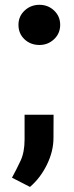

<svg xmlns="http://www.w3.org/2000/svg" viewBox="-20 -586 303 782"><path d="M55.2 -484.9Q55.2 -519.5 80.3 -543Q105.5 -566.4 140.6 -566.4Q175.8 -566.4 200.4 -543Q225.1 -519.5 225.1 -484.9Q225.1 -449.7 200.2 -426.3Q175.3 -402.8 140.6 -402.8Q104.5 -402.8 79.8 -426Q55.2 -449.2 55.2 -484.9ZM198.2 -118.7 197.8 -24.4Q197.8 30.3 170.9 85Q144 139.6 102.1 175.3L28.8 137.7Q46.9 104.5 63.5 69.3Q80.1 34.2 80.1 -17.6V-118.7Z"/></svg>

Font: Vazirmatn UI FD
Style: Bold
Weight: 700
Designer: Saber Rastikerdar
Foundry: Saber Rastikerdar
Version: Version 33.003